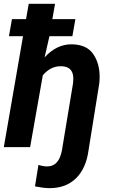

<svg xmlns="http://www.w3.org/2000/svg" viewBox="-22 -770 590 1005"><path d="M372.6 -669.9H252L266.1 -750H128.4L114.3 -669.9H40.5L24.9 -580.6H98.6L-2 0H135.7L202.1 -376C229 -407.7 260.3 -423.3 295.4 -423.3C296.9 -423.3 298.3 -423.3 299.8 -423.3C337.4 -422.4 357.9 -404.3 361.3 -369.1C361.3 -365.7 361.8 -361.8 361.8 -357.9C361.8 -350.6 361.3 -342.8 360.4 -334.5L302.2 16.6C292 72.8 266.1 101.1 225.6 101.1C211.9 101.1 196.3 98.6 179.2 93.3L161.1 205.6C188 210.9 212.4 214.4 234.9 214.8C235.8 214.8 236.8 214.8 238.3 214.8C294.4 214.8 340.3 197.8 376 163.1C411.1 128.4 433.1 79.6 441.4 16.6L497.6 -333C499 -345.7 499.5 -357.4 499.5 -369.1C499.5 -415.5 488.3 -455.1 465.3 -487.8C442.9 -520.5 405.8 -537.1 354 -538.1C353 -538.1 352.5 -538.1 351.6 -538.1C299.8 -538.1 252.9 -515.1 211.4 -469.7L236.8 -580.6H356.9Z"/></svg>

Font: Roboto
Style: Bold Italic
Weight: 700
Italic angle: -12°
Designer: Google
Version: Version 2.137; 2017